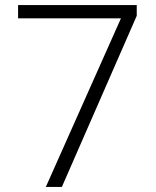

<svg xmlns="http://www.w3.org/2000/svg" viewBox="-20 -734 611 754"><path d="M160 0 455 -662H51V-714H517V-672L223 0Z"/></svg>

Font: Noto Sans Cham Light
Style: Regular
Weight: 300
Version: Version 2.002